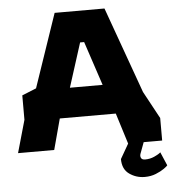

<svg xmlns="http://www.w3.org/2000/svg" viewBox="-59 -761 892 994"><g transform="rotate(-5 387.0 -263.5)"><path d="M10 0 58 -169V-296L132 -326L262 -707H521L682 -259L759 -117V0H582L532 -160H241L198 0ZM307 -314H477L401 -543H380ZM653 180Q609 180 573.5 155Q538 130 538 77L584 -3H664L641 59Q637 71 642 80.5Q647 90 663 90Q688 90 710.5 80Q733 70 744 60L774 130Q771 135 754 147Q737 159 711 169.5Q685 180 653 180Z"/></g></svg>

Font: Rowdies
Style: Regular
Weight: 400
Designer: Jaikishan Patel
Version: Version 1.000; ttfautohint (v1.8.3)